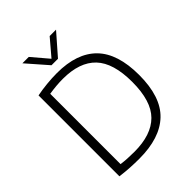

<svg xmlns="http://www.w3.org/2000/svg" viewBox="-263 -1077 1215 1215"><g transform="rotate(-45 344.0 -470.0)"><path d="M257 5.5Q216.5 5.5 177.2 3.2Q138 1 89.5 -5V-729Q132.5 -737.5 180 -742.2Q227.5 -747 272 -747Q450 -747 540.8 -654.5Q631.5 -562 631.5 -370Q631.5 -175 537 -84.8Q442.5 5.5 257 5.5ZM266.5 -47.5Q418 -47.5 493.8 -123.2Q569.5 -199 569.5 -370Q569.5 -539.5 495.8 -617Q422 -694.5 272 -694.5Q243 -694.5 212 -691.8Q181 -689 149 -684V-54.5Q200.5 -47.5 266.5 -47.5ZM282.5 -806 161 -945H218L311.5 -835L405 -945H462L340.5 -806Z"/></g></svg>

Font: Encode Sans Lt
Style: Regular
Weight: 300
Designer: Multiple Designers
Foundry: Impallari Type
Version: Version 3.002; ttfautohint (v1.8.3) -l 8 -r 50 -G 200 -x 14 